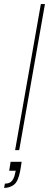

<svg xmlns="http://www.w3.org/2000/svg" viewBox="-53 -735 240 940"><path d="M21 0 147 -715H167L41 0ZM-33 185 -29 164Q-5 164 6 150Q17 136 21 113L24 101H-8L-1 57H53Q51 69 49.5 80Q48 91 46 101Q36 154 15 169.5Q-6 185 -33 185Z"/></svg>

Font: DM Sans 28pt Thin
Style: Italic
Weight: 250
Italic angle: -10°
Version: Version 4.004;gftools[0.9.30]